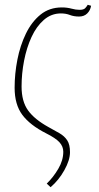

<svg xmlns="http://www.w3.org/2000/svg" viewBox="-20 -573 413 801"><path d="M191 208 175 193Q202 167 223 131.5Q244 96 244 60Q244 38 228 20.5Q212 3 172 -17Q105 -51 73 -94Q41 -137 41 -207Q41 -265 52.5 -324Q64 -383 88 -432.5Q112 -482 149 -512Q186 -542 238 -542Q260 -542 278 -537Q296 -532 312 -532Q329 -532 335.5 -539Q342 -546 346 -553L360 -549Q357 -530 344 -517Q331 -504 310 -504Q288 -504 271.5 -510.5Q255 -517 234 -517Q194 -517 163 -490Q132 -463 111.5 -418.5Q91 -374 80.5 -320Q70 -266 70 -212Q70 -150 97 -112.5Q124 -75 182 -43Q208 -29 228.5 -17Q249 -5 260.5 12.5Q272 30 272 62Q272 95 248.5 137Q225 179 191 208Z"/></svg>

Font: Noto Serif ExtraCondensed Thin
Style: Italic
Weight: 100
Width: 2
Italic angle: -12°
Designer: Monotype Design Team
Foundry: Monotype Imaging Inc.
Version: Version 2.013